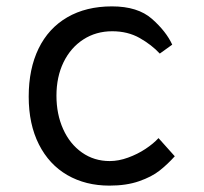

<svg xmlns="http://www.w3.org/2000/svg" viewBox="-20 -577 640 602"><path d="M70 -274Q70 -361 101 -424.8Q132 -488.5 191 -522.8Q250 -557 331 -557Q412 -557 456.5 -517.8Q501 -478.5 520 -437L481 -409Q455.5 -436.5 418 -457.8Q380.5 -479 332 -479Q281 -479 241.2 -453.2Q201.5 -427.5 179.2 -381.8Q157 -336 157 -277Q157 -219 178 -172.2Q199 -125.5 237 -98.8Q275 -72 324 -72Q352 -72 381.5 -82.8Q411 -93.5 436 -110Q461 -126.5 477 -144L528 -87Q505 -61.5 480.2 -42Q455.5 -22.5 416 -8.8Q376.5 5 323 5Q248.5 5 191.2 -28Q134 -61 102 -124.2Q70 -187.5 70 -274Z"/></svg>

Font: JuliaMono
Style: Regular
Weight: 400
Monospace: yes
Designer: cormullion
Foundry: corm
Version: Version 0.055; ttfautohint (v1.8.4)